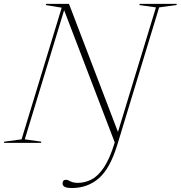

<svg xmlns="http://www.w3.org/2000/svg" viewBox="-63 -735 930 988"><path d="M541 9Q503.5 132 445.8 182.2Q388 232.5 307.5 232.5Q281 232.5 270 226.5Q259 220.5 259 209.5Q259 190 277 190Q284 190 299.2 198Q314.5 206 337.5 206Q373.5 206 407.5 188.8Q441.5 171.5 471.8 126.5Q502 81.5 527 -0.5L527.5 -2L267 -682.5L64.5 -18L150 -6L148 0H-43L-41 -6L48 -18L254.5 -695.5L172.5 -709L174.5 -715H292L544 -56L739.5 -697L654 -709L656 -715H847L845 -709L756 -697Z"/></svg>

Font: Newsreader Display ExtraLight
Style: Italic
Weight: 275
Italic angle: -17°
Designer: Hugues Gentile
Foundry: Production Type
Version: Version 1.002